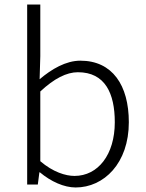

<svg xmlns="http://www.w3.org/2000/svg" viewBox="-20 -815 643 848"><path d="M314 13C439 13 549 -94 549 -275C549 -439 476 -547 335 -547C271 -547 208 -510 155 -465L158 -567V-795H100V0H147L154 -54H156C205 -13 263 13 314 13ZM309 -38C270 -38 214 -55 158 -103V-411C219 -468 274 -496 324 -496C444 -496 487 -403 487 -275C487 -132 413 -38 309 -38Z"/></svg>

Font: Spoqa Han Sans Neo Light
Style: Regular
Weight: 300
Designer: [Spoqa Han Sans Neo] Dong-huui Kim ___ Younghwa Kang ___ Yujin Lee ___ [Noto Sans] Ryoko NISHIZUKA ____ (kana & ideograp
Foundry: Spoqa (http://www.spoqa-han-sans.com)
Version: Version 1.100;hotconv 1.0.109;makeotfexe 2.5.65596